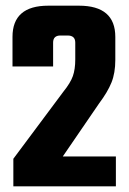

<svg xmlns="http://www.w3.org/2000/svg" viewBox="-20 -656 455 676"><path d="M167 -506V-422H24V-526Q24 -636 150 -636H258Q386 -636 386 -526V-445Q386 -399 372.5 -365.5Q359 -332 329 -292L201 -105H388V0H27V-97L203 -333Q228 -364 236.5 -388Q245 -412 245 -447V-506Q245 -531 218 -531H193Q167 -531 167 -506Z"/></svg>

Font: Teko SemiBold
Style: Regular
Weight: 600
Designer: Manushi Parikh, Jonny Pinhorn
Foundry: Indian Type Foundry
Version: Version 1.106;PS 1.0;hotconv 1.0.78;makeotf.lib2.5.61930; tt